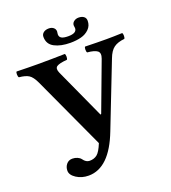

<svg xmlns="http://www.w3.org/2000/svg" viewBox="-149 -919 940 1056"><g transform="rotate(-20 320.5 -391.0)"><path d="M528.8 -535.2 382.8 -161.1Q310.5 26.9 189 26.9Q148.4 26.9 117.7 6.8Q86.9 -13.2 86.9 -38.1Q86.9 -60.1 99.9 -75.9Q112.8 -91.8 134.8 -91.8Q150.4 -91.8 163.8 -85.9Q177.2 -80.1 184.1 -70.8Q200.2 -47.9 221.2 -47.9Q247.6 -47.9 265.4 -62Q283.2 -76.2 301.8 -122.1L106 -546.9Q88.4 -585 68.8 -597.2Q49.3 -609.4 12.2 -612.8Q7.8 -617.2 7.3 -629.9Q6.8 -642.6 11.2 -647Q83.5 -645 134.8 -645Q218.8 -645 293 -647Q297.4 -642.6 297.4 -629.9Q297.4 -617.2 293 -612.8Q248 -609.4 232.7 -598.9Q217.3 -588.4 230 -560.1L362.8 -269Q363.3 -266.6 365.5 -266.8Q367.7 -267.1 369.1 -270L475.1 -553.2Q486.3 -584 470 -596.7Q453.6 -609.4 412.1 -612.8Q407.7 -617.2 407.7 -629.9Q407.7 -642.6 412.1 -647Q486.3 -645 537.1 -645Q575.2 -645 628.9 -647Q633.3 -642.6 633.3 -629.9Q633.3 -617.2 628.9 -612.8Q589.4 -608.9 566.7 -592.3Q543.9 -575.7 528.8 -535.2ZM474.1 -775.9Q474.1 -747.1 454.8 -727.8Q435.5 -708.5 407.5 -701.2Q379.4 -693.8 344.2 -693.8Q288.1 -693.8 251.5 -713.1Q214.8 -732.4 214.8 -774.9Q214.8 -790.5 226.8 -799.8Q238.8 -809.1 257.8 -809.1Q274.9 -809.1 285.4 -800.3Q295.9 -791.5 295.9 -777.8Q295.9 -776.4 294.9 -769.8Q293.9 -763.2 293.9 -761.2Q293.9 -746.1 305.9 -739Q317.9 -731.9 345.2 -731.9Q395 -731.9 395 -761.2Q395 -763.7 394 -769.5Q393.1 -775.4 393.1 -777.8Q393.1 -791 404.5 -800Q416 -809.1 432.1 -809.1Q451.2 -809.1 462.6 -800.5Q474.1 -792 474.1 -775.9Z"/></g></svg>

Font: Common Serif SemiBold
Style: Regular
Weight: 600
Designer: Philipp H. Poll, Khaled Hosny
Foundry: Stefan Peev, Context Ltd.
Version: Version 1.026